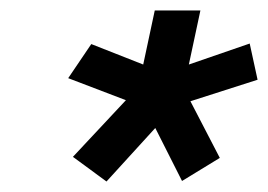

<svg xmlns="http://www.w3.org/2000/svg" viewBox="-20 -719 511 366"><path d="M119 -420 220 -528 110 -570 154 -635 253 -596 275 -699H362L340 -596L456 -636L471 -567L343 -526L399 -418L327 -374L276 -475L183 -373Z"/></svg>

Font: Prompt Medium
Style: Italic
Weight: 500
Italic angle: -12°
Designer: Katatrad Team
Foundry: CadsonDemak
Version: Version 1.001